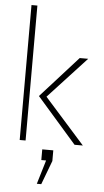

<svg xmlns="http://www.w3.org/2000/svg" viewBox="-63 -772 565 1039"><g transform="rotate(5 220.0 -252.5)"><path d="M65 -733V0H97V-733ZM148 -246 363 0H408L189 -246L396 -470H350ZM178 228H202L251 98V40H191V98H217Z"/></g></svg>

Font: Kreadon Extra Light
Style: Regular
Weight: 200
Designer: kohakuno
Foundry: StudioGnu
Version: Version 1.000;Glyphs 3.1.2 (3151)